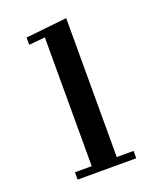

<svg xmlns="http://www.w3.org/2000/svg" viewBox="-140 -847 781 936"><g transform="rotate(-20 250.0 -379.5)"><path d="M99.6 -38.1H186.5V-706.1L102.5 -698.2V-735.8L316.4 -758.8V-38.1H403.8V0H99.6Z"/></g></svg>

Font: Cantata One
Style: Regular
Weight: 400
Designer: Joana Maria Correia da Silva
Foundry: Joana Maria Correia da Silva
Version: Version 1.002